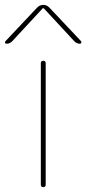

<svg xmlns="http://www.w3.org/2000/svg" viewBox="-42 -770 355 790"><path d="M-15 -590Q-19 -590 -21 -593.5Q-23 -597 -20 -600L111 -739Q122 -750 136 -750Q150 -750 161 -739L292 -600Q294 -597 292 -593.5Q290 -590 287 -590Q274 -590 264 -600L138 -736H136H134L8 -600Q-2 -590 -15 -590ZM126 -510Q126 -520 136 -520Q146 -520 146 -510V-10Q146 0 136 0Q126 0 126 -10Z"/></svg>

Font: Rounded Mplus 1c Thin
Style: Regular
Weight: 250
Version: Version 1.059.20150529